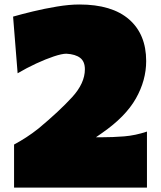

<svg xmlns="http://www.w3.org/2000/svg" viewBox="-20 -847 725 867"><path d="M43.5 0V-194.3Q71.8 -209.5 98.9 -227.1Q126 -244.6 154.3 -267.1Q248 -345.2 305.7 -408.2Q363.3 -471.2 363.3 -534.2Q363.3 -569.3 342 -585.7Q320.8 -602.1 279.8 -604.5Q259.8 -604.5 223.1 -592.3Q186.5 -580.1 143.3 -560.1Q100.1 -540 59.6 -516.1L39.1 -772Q76.2 -782.7 128.7 -795.4Q181.2 -808.1 237.1 -817.4Q293 -826.7 338.4 -826.7Q485.8 -826.7 563 -759.3Q640.1 -691.9 640.1 -571.3Q640.1 -484.4 593.5 -402.1Q546.9 -319.8 440.4 -246.1L413.1 -227.1H437Q489.3 -227.1 540.5 -231.2Q591.8 -235.4 643.6 -252.9V0Z"/></svg>

Font: Pinar Black
Style: Regular
Weight: 900
Designer: Amin Abedi
Version: Version 3.000